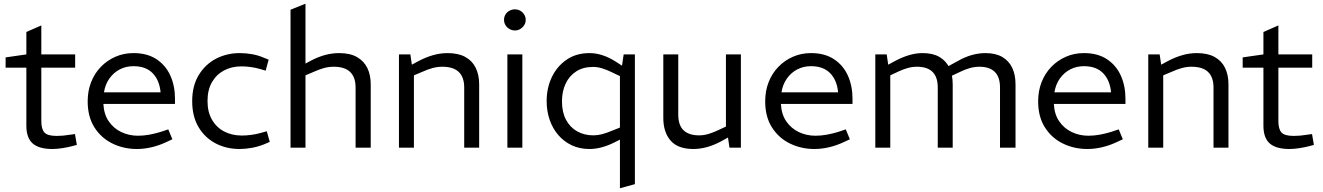

<svg xmlns="http://www.w3.org/2000/svg" viewBox="-20 -790 7076 1027"><path d="M260 7Q189 7 155 -22.5Q121 -52 121 -118V-428H10V-483L121 -499V-619L201 -654V-499H382V-428H201V-142Q201 -100 217.5 -81.5Q234 -63 283 -63Q300 -63 317 -64.5Q334 -66 352 -69L381 -73L391 -15L365 -8Q342 -2 313 2.5Q284 7 260 7Z M712 7Q642 7 582 -22Q522 -51 485.5 -108Q449 -165 449 -248Q449 -304 467.5 -351Q486 -398 519.5 -432.5Q553 -467 597.5 -486.5Q642 -506 694 -506Q768 -506 817.5 -473Q867 -440 891.5 -385Q916 -330 916 -262V-234H533Q536 -178 562 -140.5Q588 -103 629 -83.5Q670 -64 718 -64Q748 -64 778 -69.5Q808 -75 838 -84L880 -98L902 -45L863 -27Q828 -11 789 -2Q750 7 712 7ZM536 -296H839Q833 -361 796.5 -398.5Q760 -436 694 -436Q654 -436 621 -419Q588 -402 565.5 -370.5Q543 -339 536 -296Z M1262 7Q1190 7 1132.5 -23.5Q1075 -54 1041.5 -111Q1008 -168 1008 -249Q1008 -331 1043 -388.5Q1078 -446 1135.5 -476Q1193 -506 1263 -506Q1296 -506 1329 -500Q1362 -494 1392 -481L1417 -471L1401 -412L1371 -421Q1346 -428 1320.5 -431.5Q1295 -435 1272 -435Q1219 -435 1178 -413Q1137 -391 1113.5 -350Q1090 -309 1090 -249Q1090 -191 1114 -149.5Q1138 -108 1179.5 -86.5Q1221 -65 1274 -65Q1297 -65 1323.5 -68.5Q1350 -72 1375 -79L1407 -88L1423 -31L1395 -19Q1363 -6 1328.5 0.5Q1294 7 1262 7Z M1534 0V-738L1614 -770V-450L1644 -466Q1682 -486 1719.5 -496Q1757 -506 1794 -506Q1853 -506 1890 -484.5Q1927 -463 1945 -426Q1963 -389 1963 -339V0H1882V-322Q1882 -377 1853 -405Q1824 -433 1765 -433Q1738 -433 1713 -426Q1688 -419 1661 -407L1614 -387V0Z M2114 0V-499H2175L2183 -444L2220 -464Q2258 -484 2296.5 -495Q2335 -506 2374 -506Q2431 -506 2468.5 -485.5Q2506 -465 2524.5 -427.5Q2543 -390 2543 -339V0H2463V-322Q2463 -377 2434 -405Q2405 -433 2345 -433Q2319 -433 2293.5 -426Q2268 -419 2237 -405L2194 -387V0Z M2694 0V-499H2774V0ZM2734 -627Q2719 -627 2705 -635Q2691 -643 2683.5 -656Q2676 -669 2676 -684Q2676 -699 2683.5 -712Q2691 -725 2705 -732.5Q2719 -740 2734 -740Q2750 -740 2763 -732.5Q2776 -725 2784 -712Q2792 -699 2792 -684Q2792 -668 2784 -655.5Q2776 -643 2763 -635Q2750 -627 2734 -627Z M3133 7Q3080 7 3038 -13Q2996 -33 2966 -68Q2936 -103 2920 -149.5Q2904 -196 2904 -249Q2904 -319 2931.5 -377Q2959 -435 3010.5 -470.5Q3062 -506 3133 -506Q3169 -506 3204.5 -494Q3240 -482 3274 -460L3316 -433L3302 -380L3254 -403Q3225 -417 3200.5 -424.5Q3176 -432 3153 -432Q3099 -432 3062 -408Q3025 -384 3005.5 -342.5Q2986 -301 2986 -248Q2986 -190 3007.5 -149.5Q3029 -109 3067 -87.5Q3105 -66 3154 -66Q3177 -66 3201.5 -72.5Q3226 -79 3254 -91L3302 -110L3319 -55L3264 -27Q3232 -11 3198.5 -2Q3165 7 3133 7ZM3296 217V-404L3304 -418L3316 -499H3376V195Z M3689 7Q3606 7 3567 -38Q3528 -83 3528 -159V-499H3608V-177Q3608 -120 3636.5 -93Q3665 -66 3719 -66Q3744 -66 3768 -73Q3792 -80 3818 -92L3863 -113V-499H3943V0H3882L3871 -74L3888 -62L3837 -34Q3798 -13 3761 -3Q3724 7 3689 7Z M4336 7Q4266 7 4206 -22Q4146 -51 4109.5 -108Q4073 -165 4073 -248Q4073 -304 4091.5 -351Q4110 -398 4143.5 -432.5Q4177 -467 4221.5 -486.5Q4266 -506 4318 -506Q4392 -506 4441.5 -473Q4491 -440 4515.5 -385Q4540 -330 4540 -262V-234H4157Q4160 -178 4186 -140.5Q4212 -103 4253 -83.5Q4294 -64 4342 -64Q4372 -64 4402 -69.5Q4432 -75 4462 -84L4504 -98L4526 -45L4487 -27Q4452 -11 4413 -2Q4374 7 4336 7ZM4160 -296H4463Q4457 -361 4420.5 -398.5Q4384 -436 4318 -436Q4278 -436 4245 -419Q4212 -402 4189.5 -370.5Q4167 -339 4160 -296Z M4662 0V-499H4723L4731 -444L4770 -465Q4808 -485 4844 -495.5Q4880 -506 4915 -506Q4970 -506 5005.5 -485Q5041 -464 5058.5 -427Q5076 -390 5076 -339V0H4996V-322Q4996 -378 4968 -405.5Q4940 -433 4885 -433Q4860 -433 4836.5 -426.5Q4813 -420 4789 -409L4742 -387V0ZM5329 0V-322Q5329 -378 5301 -405.5Q5273 -433 5219 -433Q5194 -433 5170 -426.5Q5146 -420 5123 -409L5063 -381L5045 -432L5106 -465Q5143 -486 5179.5 -496Q5216 -506 5251 -506Q5306 -506 5341.5 -485Q5377 -464 5394.5 -427Q5412 -390 5412 -339V0Z M5796 7Q5726 7 5666 -22Q5606 -51 5569.5 -108Q5533 -165 5533 -248Q5533 -304 5551.5 -351Q5570 -398 5603.5 -432.5Q5637 -467 5681.5 -486.5Q5726 -506 5778 -506Q5852 -506 5901.5 -473Q5951 -440 5975.5 -385Q6000 -330 6000 -262V-234H5617Q5620 -178 5646 -140.5Q5672 -103 5713 -83.5Q5754 -64 5802 -64Q5832 -64 5862 -69.5Q5892 -75 5922 -84L5964 -98L5986 -45L5947 -27Q5912 -11 5873 -2Q5834 7 5796 7ZM5620 -296H5923Q5917 -361 5880.5 -398.5Q5844 -436 5778 -436Q5738 -436 5705 -419Q5672 -402 5649.5 -370.5Q5627 -339 5620 -296Z M6122 0V-499H6183L6191 -444L6228 -464Q6266 -484 6304.5 -495Q6343 -506 6382 -506Q6439 -506 6476.5 -485.5Q6514 -465 6532.5 -427.5Q6551 -390 6551 -339V0H6471V-322Q6471 -377 6442 -405Q6413 -433 6353 -433Q6327 -433 6301.5 -426Q6276 -419 6245 -405L6202 -387V0Z M6877 7Q6806 7 6772 -22.5Q6738 -52 6738 -118V-428H6627V-483L6738 -499V-619L6818 -654V-499H6999V-428H6818V-142Q6818 -100 6834.5 -81.5Q6851 -63 6900 -63Q6917 -63 6934 -64.5Q6951 -66 6969 -69L6998 -73L7008 -15L6982 -8Q6959 -2 6930 2.5Q6901 7 6877 7Z"/></svg>

Font: REM Medium Light
Style: Regular
Weight: 300
Version: Version 1.005;gftools[0.9.28]